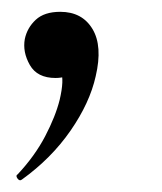

<svg xmlns="http://www.w3.org/2000/svg" viewBox="-20 -124 274 325"><path d="M17 180Q13 183 9.5 178Q6 173 10 171Q39 140 56.5 106.5Q74 73 81 45Q89 11 83 -3Q77 -17 77 -18L110 -36Q111 -14 102.5 -3Q94 8 74 8Q43 8 30.5 -14Q18 -36 22 -58Q26 -77 40.5 -90.5Q55 -104 82 -104Q119 -104 136.5 -75Q154 -46 142 5Q132 50 99.5 97Q67 144 17 180Z"/></svg>

Font: Cormorant Garamond Light
Style: Italic
Weight: 300
Italic angle: -10°
Designer: Christian Thalmann (Catharsis Fonts)
Foundry: Catharsis Fonts
Version: Version 4.001